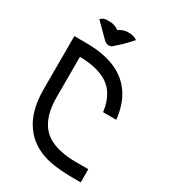

<svg xmlns="http://www.w3.org/2000/svg" viewBox="-178 -811 798 900"><g transform="rotate(30 221.0 -360.5)"><path d="M405.3 -71.3V0H370.1Q289.6 0 238.3 -10.3Q124.5 -34.2 73.2 -125Q36.6 -191.4 36.6 -289.6V-579.1L107.9 -578.6Q299.3 -577.1 368.7 -453.6Q396 -404.3 402.8 -337.4H331.5Q318.4 -442.4 242.7 -480.5Q189.5 -506.8 107.9 -507.8V-289.6Q107.9 -144.5 199.2 -98.6Q251.5 -72.8 330.6 -71.3ZM196.8 -621.6Q183.6 -621.6 172.4 -632.3Q167.5 -636.7 98.1 -706.5Q112.8 -720.7 130.4 -720.7H147.9Q172.9 -720.7 196.8 -704.1Q221.2 -720.7 246.1 -720.7Q281.2 -720.7 295.9 -706.5Q251.5 -657.2 225.6 -636.7Q212.9 -622.6 204.1 -622.1Z"/></g></svg>

Font: Greenwashing Machine
Style: Regular
Weight: 400
Designer: Tup Wanders
Foundry: Free font, DO NOT SELL
Version: Version 1.00;August 10, 2023;FontCreator 11.5.0.2430 64-bit